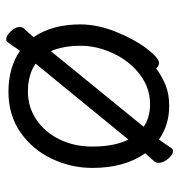

<svg xmlns="http://www.w3.org/2000/svg" viewBox="-0 -538 563 602"><g transform="rotate(90 281.0 -236.5)"><path d="M124 4 112 20Q110 25 103 25Q91 25 77.5 10.5Q64 -4 64 -18Q64 -24 69 -31Q83 -45 96 -61Q56 -119 56 -207Q56 -261 79 -318.5Q102 -376 131.5 -415Q161 -454 177 -454Q187 -454 194 -445Q218 -463 246 -474.5Q274 -486 312 -486Q371 -486 417 -454Q428 -469 444 -493Q447 -498 453 -498Q464 -498 477 -483Q490 -468 490 -453Q490 -445 486 -440Q482 -435 475.5 -428Q469 -421 460 -411Q506 -346 506 -245Q506 -179 477.5 -118.5Q449 -58 395 -20Q341 18 267 18Q192 18 139 -18Q132 -10 124 4ZM306 -426Q255 -426 213 -394Q171 -362 147 -311Q123 -260 123 -208Q123 -154 140 -115L377 -406Q348 -426 306 -426ZM267 -43Q315 -43 354.5 -69.5Q394 -96 416.5 -142Q439 -188 439 -245Q439 -315 417 -358L179 -67Q214 -43 267 -43Z"/></g></svg>

Font: Iansui
Style: Regular
Weight: 400
Designer: But Ko / Fontworks Inc.
Foundry: zi-hi.com / Fontworks Inc.
Version: Version 1.002